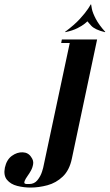

<svg xmlns="http://www.w3.org/2000/svg" viewBox="-108 -673 495 866"><path d="M187 -528 185 -529Q228 -561 252.5 -588Q277 -615 288.5 -632.5Q300 -650 301 -653H303L287 -578Q286 -576 274.5 -566.5Q263 -557 241.5 -546Q220 -535 187 -528ZM365 -528Q320 -539 303.5 -557Q287 -575 285 -578L301 -653H303Q303 -650 306.5 -632.5Q310 -615 324 -588Q338 -561 367 -529ZM216 43Q205 95 175 123.5Q145 152 106 162.5Q67 173 30 173Q-1 173 -30.5 165.5Q-60 158 -76.5 138Q-93 118 -86 83Q-78 47 -54.5 30Q-31 13 -5.5 14Q20 15 33 36Q44 51 41.5 67Q39 83 31.5 96.5Q24 110 18 118Q6 135 3 143.5Q0 152 3.5 154.5Q7 157 13 157Q19 157 24 157Q47 157 61 139.5Q75 122 81.5 101.5Q88 81 89 73L210 -495H330ZM168 -479 171 -495H210L207 -479Z"/></svg>

Font: Emberly Black
Style: Italic
Weight: 900
Italic angle: -12°
Designer: Rajesh Rajput
Foundry: Rajesh Rajput
Version: Version 1.000